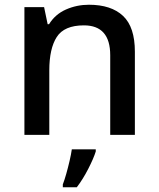

<svg xmlns="http://www.w3.org/2000/svg" viewBox="-20 -569 669 810"><path d="M355 -549Q449 -549 499 -502Q549 -455 549 -351V0H445V-336Q445 -462 334 -462Q251 -462 219.5 -413Q188 -364 188 -272V0H83V-539H166L181 -467H187Q213 -509 258.5 -529Q304 -549 355 -549ZM384 70Q375 99 352.5 143Q330 187 304 221H245V209Q252 191 259.5 164.5Q267 138 273.5 110Q280 82 283 61H384Z"/></svg>

Font: Noto Sans Tai Tham Medium
Style: Regular
Weight: 500
Designer: Monotype Design Team 2013. Revised by David WIlliams 2020
Foundry: Monotype Imaging Inc.
Version: Version 2.002; ttfautohint (v1.8.4.7-5d5b)